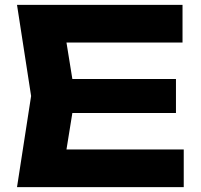

<svg xmlns="http://www.w3.org/2000/svg" viewBox="-20 -770 827 790"><path d="M704 -445V-305H161V-445ZM289 -375 239 -65 160 -155H736V0H50L108 -375L50 -750H731V-595H160L239 -685Z"/></svg>

Font: Unbounded SemiBold
Style: Regular
Weight: 600
Designer: Luke Prowse, Jean-Baptiste Morizot, Fátima Lázaro, Florian Runge
Foundry: NaN
Version: Version 1.700